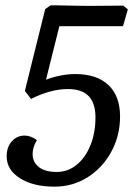

<svg xmlns="http://www.w3.org/2000/svg" viewBox="-20 -690 498 718"><path d="M5 -105Q5 -141 24.5 -162Q44 -183 72 -183Q95 -183 118 -166Q102 -140 102 -114Q102 -84 125 -65.5Q148 -47 193 -47Q234 -47 267 -74Q300 -101 318.5 -147.5Q337 -194 337 -251Q337 -357 235 -357Q169 -357 96 -320L73 -350L149 -656L169 -670H194Q280 -668 318 -668L441 -669L458 -655L440 -592H202L152 -392Q208 -413 262 -413Q342 -413 385.5 -372Q429 -331 429 -254Q429 -184 397 -124Q365 -64 309 -28Q253 8 184 8Q104 8 54.5 -23.5Q5 -55 5 -105Z"/></svg>

Font: Caladea
Style: Italic
Weight: 400
Italic angle: -9°
Designer: Carolina Giovagnoli and Andres Torresi
Foundry: Carolina Giovagnoli & Andres Torresi
Version: Version 1.001